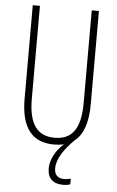

<svg xmlns="http://www.w3.org/2000/svg" viewBox="-61 -755 616 1015"><g transform="rotate(5 246.5 -248.0)"><path d="M264 135C264 84 301 31 352 -20C395 -53 422 -114 422 -218V-714H384V-221C384 -73 329 -26 247 -26C160 -26 109 -79 109 -221V-714H71V-218C71 -60 133 10 247 10C265 10 283 8 299 4C255 44 230 93 230 138C230 192 262 218 312 218C327 218 342 216 351 212V182C344 184 330 187 316 187C282 187 264 169 264 135Z"/></g></svg>

Font: Noto Sans Sinhala UI ExtraCondensed ExtraLight
Style: Regular
Weight: 200
Width: 2
Designer: Jelle Bosma - Monotype Design Team
Foundry: Monotype Imaging Inc.
Version: Version 2.006